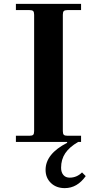

<svg xmlns="http://www.w3.org/2000/svg" viewBox="-20 -732 480 990"><path d="M62 0H325L327 4C252.3 42 215 88.7 215 144C215 171.3 224.2 193.8 242.5 211.5C260.8 229.2 284.7 238 314 238C356.7 238 392.7 217.3 422 176L403 157C385 175 363.7 184 339 184C325 184 314.2 179.3 306.5 170C298.8 160.7 295 148.3 295 133C295 104.3 302.2 79.3 316.5 58C330.8 36.7 353 17.3 383 0H398V-32H328C318.7 -32 312.3 -33.7 309 -37C305.7 -40.3 304 -46.7 304 -56V-656C304 -665.3 305.7 -671.7 309 -675C312.3 -678.3 318.7 -680 328 -680H398V-712H62V-680H132C141.3 -680 147.7 -678.3 151 -675C154.3 -671.7 156 -665.3 156 -656V-56C156 -46.7 154.3 -40.3 151 -37C147.7 -33.7 141.3 -32 132 -32H62Z"/></svg>

Font: Km Standard TT
Style: Bold
Weight: 700
Designer: Alexey Kryukov <alexios@thessalonica.org.ru>
Version: Version 2.0.2